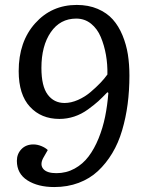

<svg xmlns="http://www.w3.org/2000/svg" viewBox="-20 -588 607 783"><path d="M201.2 174.8Q255.4 174.8 300.8 157.7Q346.2 140.6 379.4 109.6Q412.6 78.6 437.7 36.9Q462.9 -4.9 478 -56.4Q493.2 -107.9 500.5 -163.3Q507.8 -218.8 507.8 -279.8Q507.8 -325.7 501.5 -366Q495.1 -406.2 479.5 -444.1Q463.9 -481.9 439.9 -508.8Q416 -535.6 378.4 -551.8Q340.8 -567.9 293 -567.9Q190.4 -567.9 123.3 -492.9Q56.2 -418 56.2 -297.9Q56.2 -202.1 102.1 -152.6Q147.9 -103 222.2 -103Q253.4 -103 283 -112.8Q312.5 -122.6 338.6 -141.6Q364.7 -160.6 380.6 -175Q396.5 -189.5 418 -211.9L421.9 -209Q418 -158.2 408.7 -112.3Q399.4 -66.4 382.1 -23.7Q364.7 19 341.3 50Q317.9 81.1 284.2 99.6Q250.5 118.2 210 118.2Q171.4 118.2 156.7 101.1Q142.1 84 155.8 57.1L174.8 23.9Q165.5 14.6 148.9 7.8Q132.3 1 116.2 1Q85.9 1 67.4 20.3Q48.8 39.6 48.8 67.9Q48.8 120.1 91.8 147.5Q134.8 174.8 201.2 174.8ZM148.9 -311Q148.9 -400.9 187 -456.5Q225.1 -512.2 291 -512.2Q325.2 -512.2 351.1 -491.5Q377 -470.7 391.1 -436.8Q405.3 -402.8 412.1 -364Q418.9 -325.2 418 -284.2Q406.2 -267.6 389.4 -250Q372.6 -232.4 349.4 -212.6Q326.2 -192.9 297.9 -180.4Q269.5 -168 243.2 -168Q200.2 -168 174.6 -202.1Q148.9 -236.3 148.9 -311Z"/></svg>

Font: Literata Book
Style: Italic
Weight: 400
Italic angle: -3°
Designer: Latin by Veronika Burian and Jose Scaglione. Greek by Irene Vlachou. Cyrillic by Vera Evstafieva
Foundry: TypeTogether
Version: Version 1.003;PS 001.003;hotconv 1.0.88;makeotf.lib2.5.64775